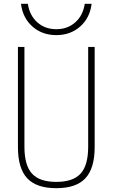

<svg xmlns="http://www.w3.org/2000/svg" viewBox="-20 -976 590 1006"><path d="M275 10Q171 10 122.5 -42Q74 -94 74 -205V-730H108V-207Q108 -110 147.5 -66.5Q187 -23 275 -23Q363 -23 402.5 -66.5Q442 -110 442 -207V-730H476V-205Q476 -94 427.5 -42Q379 10 275 10ZM275 -792Q201 -792 150 -837Q99 -882 90 -956H126Q135 -895 175.5 -859Q216 -823 275 -823Q334 -823 374.5 -859Q415 -895 424 -956H460Q451 -882 400 -837Q349 -792 275 -792Z"/></svg>

Font: M PLUS Code Latin SemiExpanded ExtraLight
Style: Regular
Weight: 250
Width: 6
Designer: Coji Morishita
Foundry: UNDERFOREST DESIGN
Version: Version 1.002; ttfautohint (v1.8.3)